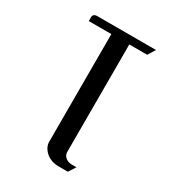

<svg xmlns="http://www.w3.org/2000/svg" viewBox="-144 -518 649 723"><g transform="rotate(30 180.5 -156.5)"><path d="M47.9 -405.8V-421.9Q47.9 -438 66.9 -438H321.8L301.8 -405.8H224.1V62Q224.1 75.2 234.9 84.5Q246.1 94.2 263.2 94.2H283.2L263.2 125H224.1Q190.4 125 168 106Q146 85.9 146 62V-405.8Z"/></g></svg>

Font: Hhenum
Style: Regular
Weight: 400
Designer: T. Christopher White
Version: Version 1.0